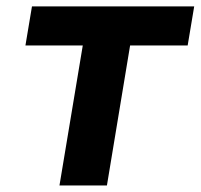

<svg xmlns="http://www.w3.org/2000/svg" viewBox="-20 -565 612 585"><path d="M57.5 -426.5 77.4 -545.5H571.7L551.8 -426.5H376.4L305.8 0H161.2L232.2 -426.5Z"/></svg>

Font: Inter UI
Style: Bold Italic
Weight: 700
Italic angle: 9.39999°
Designer: Rasmus Andersson
Foundry: rsms
Version: 3.2;8d6f07862